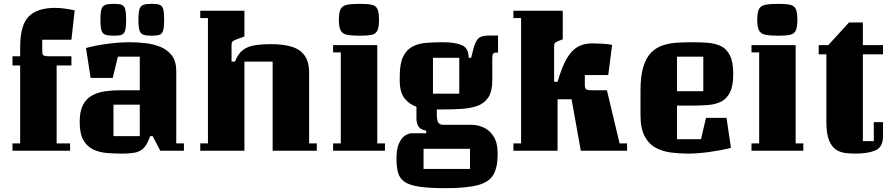

<svg xmlns="http://www.w3.org/2000/svg" viewBox="-20 -785 4634 1000"><path d="M45 -444V-492H85V-540Q85 -654 129.5 -699Q174 -744 267 -744Q291 -744 316 -740.5Q341 -737 369 -731L352 -578H200V-518Q200 -499 209 -495.5Q218 -492 230 -492H352V-444H275V-38H345V0H45V-38H85V-444Z M452 -379 428 -535Q479 -549 541 -557Q603 -565 655 -565Q694 -565 736 -560.5Q778 -556 815 -541Q852 -526 875 -496Q898 -466 898 -415V-38H938V0H815L775 -76H762Q748 -36 731 -16.5Q714 3 686.5 9Q659 15 615 15Q577 15 538.5 12Q500 9 467.5 -5.5Q435 -20 415 -54Q395 -88 395 -150Q395 -205 412 -238Q429 -271 459 -287.5Q489 -304 527 -309.5Q565 -315 607 -315H708V-490H594L567 -379ZM708 -76V-240H571V-76ZM637 -682Q637 -645 632 -627Q627 -609 613.5 -604Q600 -599 574 -599Q545 -599 529.5 -604Q514 -609 508.5 -627Q503 -645 503 -682Q503 -720 508.5 -737.5Q514 -755 529.5 -760Q545 -765 574 -765Q600 -765 613.5 -760Q627 -755 632 -737.5Q637 -720 637 -682ZM835 -682Q835 -645 830 -627Q825 -609 811.5 -604Q798 -599 772 -599Q743 -599 727.5 -604Q712 -609 706.5 -627Q701 -645 701 -682Q701 -720 706.5 -737.5Q712 -755 727.5 -760Q743 -765 772 -765Q798 -765 811.5 -760Q825 -755 830 -737.5Q835 -720 835 -682Z M1630 0H1400V-464H1253V0H1023V-38H1063V-691H1023V-729H1253V-595L1212 -580Q1194 -573 1190 -567.5Q1186 -562 1186 -550V-464H1204Q1219 -504 1244 -523.5Q1269 -543 1306 -549Q1343 -555 1393 -555Q1454 -555 1498 -542Q1542 -529 1566 -496.5Q1590 -464 1590 -405V-38H1630Z M1856 -599Q1811 -599 1787 -604Q1763 -609 1754 -627Q1745 -645 1745 -682Q1745 -720 1754 -737.5Q1763 -755 1787 -760Q1811 -765 1856 -765Q1896 -765 1917 -760Q1938 -755 1946 -737.5Q1954 -720 1954 -682Q1954 -645 1946 -627Q1938 -609 1917 -604Q1896 -599 1856 -599ZM1985 0H1715V-38H1755V-512H1715V-550H1945V-38H1985Z M2045 41Q2045 -10 2058.5 -39Q2072 -68 2090.5 -79.5Q2109 -91 2125 -91H2200V-104Q2167 -111 2158 -129Q2149 -147 2149 -167V-229Q2111 -242 2086.5 -273.5Q2062 -305 2062 -366V-387Q2062 -454 2080 -490.5Q2098 -527 2129.5 -543Q2161 -559 2201.5 -562Q2242 -565 2287 -565Q2351 -565 2386 -549.5Q2421 -534 2421 -484H2434L2444 -525Q2455 -568 2470.5 -584Q2486 -600 2530 -600H2574V-511H2563Q2553 -511 2548.5 -505Q2544 -499 2544 -483V-366Q2544 -309 2523.5 -278Q2503 -247 2467.5 -234Q2432 -221 2386.5 -218Q2341 -215 2291 -215H2255V-191Q2255 -161 2262 -148Q2269 -135 2289 -135H2438Q2465 -135 2496.5 -122Q2528 -109 2550 -76Q2572 -43 2572 18Q2572 87 2549.5 125.5Q2527 164 2468 179.5Q2409 195 2301 195Q2216 195 2165 187.5Q2114 180 2088 162.5Q2062 145 2053.5 115.5Q2045 86 2045 41ZM2372 -297V-484H2235V-297ZM2428 -10H2186V95H2428Z M2884 0H2654V-38H2694V-691H2654V-729H2911V-580L2892 -573Q2874 -566 2870 -560.5Q2866 -555 2866 -543V-359H2884Q2906 -435 2931 -478.5Q2956 -522 2988 -540.5Q3020 -559 3063 -559Q3084 -559 3115.5 -557.5Q3147 -556 3168 -551L3148 -394H3026V-341Q3026 -322 3035 -318.5Q3044 -315 3056 -315H3141L3207 -38H3246V0H3005L2957 -268H2884Z M3506 -60H3631L3657 -171H3764L3787 -15Q3737 -2 3675.5 6.5Q3614 15 3562 15Q3519 15 3475.5 9.5Q3432 4 3396 -15Q3360 -34 3338 -74.5Q3316 -115 3316 -184V-314Q3316 -389 3330.5 -436.5Q3345 -484 3371 -510.5Q3397 -537 3431 -548.5Q3465 -560 3505 -562.5Q3545 -565 3587 -565Q3629 -565 3667.5 -562Q3706 -559 3735.5 -544.5Q3765 -530 3782 -496Q3799 -462 3799 -400Q3799 -338 3782 -304Q3765 -270 3735.5 -255.5Q3706 -241 3667.5 -238Q3629 -235 3587 -235H3506ZM3506 -490V-310H3643V-490Z M4035 -599Q3990 -599 3966 -604Q3942 -609 3933 -627Q3924 -645 3924 -682Q3924 -720 3933 -737.5Q3942 -755 3966 -760Q3990 -765 4035 -765Q4075 -765 4096 -760Q4117 -755 4125 -737.5Q4133 -720 4133 -682Q4133 -645 4125 -627Q4117 -609 4096 -604Q4075 -599 4035 -599ZM4164 0H3894V-38H3934V-512H3894V-550H4124V-38H4164Z M4244 -550H4294L4402 -668H4474V-550H4579V-502H4474V-50H4531V-149H4579V-76Q4579 -19 4540 -2Q4501 15 4436 15Q4411 15 4384 12Q4357 9 4334.5 -5.5Q4312 -20 4298 -54Q4284 -88 4284 -150V-502H4244Z"/></svg>

Font: Unlock
Style: Regular
Weight: 400
Designer: Eduardo Rodriguez Tunni
Foundry: Eduardo Rodriguez Tunni
Version: Version 1.003; ttfautohint (v1.8.4.7-5d5b);gftools[0.9.23]